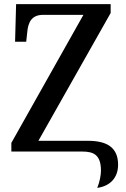

<svg xmlns="http://www.w3.org/2000/svg" viewBox="-20 -734 612 930"><path d="M451 176C512 168 552 128 552 64C552 -19 499 -52 406 -52H166L516 -671V-714H58L53 -532H107L112 -578C116 -624 132 -662 188 -662H384L35 -42V0H377C433 0 469 15 469 93C469 113 463 148 451 176Z"/></svg>

Font: Noto Serif SemiCondensed Medium
Style: Regular
Weight: 500
Width: 4
Designer: Monotype Design Team
Foundry: Monotype Imaging Inc.
Version: Version 2.014